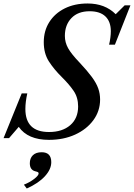

<svg xmlns="http://www.w3.org/2000/svg" viewBox="-68 -792 768 1101"><path d="M213 10Q91.5 10 39.5 -64.5L-16 0H-47.5L56.5 -256.5H88.5Q77.5 -207 77.5 -167Q77.5 -35 213 -35Q289.5 -35 334.8 -74.2Q380 -113.5 380 -181.5Q380 -233 354.5 -270.5Q329 -308 286.5 -350Q241.5 -394.5 212.2 -440Q183 -485.5 183 -550Q183 -615.5 214.8 -665.5Q246.5 -715.5 303.2 -743.8Q360 -772 434.5 -772Q534 -772 595.5 -710.5L647 -761.5H680L591 -536H557.5Q562 -553.5 564.8 -575.2Q567.5 -597 567.5 -613Q567.5 -668 536.5 -697.8Q505.5 -727.5 446 -727.5Q379 -727.5 341.5 -688.2Q304 -649 304 -586Q304 -549 322.5 -515.8Q341 -482.5 388.5 -433Q433 -385.5 458.8 -350.5Q484.5 -315.5 495.2 -285.2Q506 -255 506 -221.5Q506 -155.5 467.5 -103Q429 -50.5 362.8 -20.2Q296.5 10 213 10ZM85.5 289 69 267Q102 254 127.8 234.2Q153.5 214.5 153.5 202.5Q153.5 197.5 149.5 195.2Q145.5 193 133.5 190Q103 182 103 144Q103 115.5 120.5 98.2Q138 81 171 81Q226 81 226 138Q226 179 189.2 219Q152.5 259 85.5 289Z"/></svg>

Font: Libre Caslon Text Medium Italic
Style: Regular
Weight: 500
Italic angle: -22.583°
Designer: Pablo Impallari, Rodrigo Fuenzalida, Katja Schimmel
Foundry: Pablo Impallari, Rodrigo Fuenzalida
Version: Version 2.000